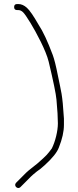

<svg xmlns="http://www.w3.org/2000/svg" viewBox="-20 -735 387 952"><path d="M65 -715H71C85.5 -715 99.7 -708.8 113.4 -696.4C127.1 -684 146.3 -656.2 171 -613C192.8 -580.3 216.3 -530.1 241.5 -462.5C249.1 -442.1 257.6 -408.3 266.9 -361C283.7 -276.1 289 -275 297 -147V-116C297 -83 288.7 -45.7 272 -4C263.3 19.9 240.1 49.1 202.3 83.5C185.9 98.5 172.8 109 163 115C132.9 139.1 129.8 144.2 108 166L81 193C67.6 206.4 45.4 185.6 60 171L109.7 121.2C122.9 108.1 152 87.3 165 76C213.8 33.3 214.9 30.5 237 1C253.9 -32.9 267 -84.7 267 -123.5C267 -150.5 264.7 -189.7 260 -241C257.4 -269.8 244.5 -332.4 221.4 -429C208.1 -484.5 159.6 -574.4 131.6 -620.5C114 -649.4 101.5 -667.4 94.1 -674.5C86.7 -681.5 79 -685 71 -685H65C55 -685 50 -690 50 -700C50 -710 55 -715 65 -715Z"/></svg>

Font: MewTooHand
Style: Reversed
Weight: 400
Designer: Mew Too, Robert Jablonski
Version: Version 0.77